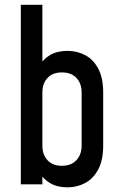

<svg xmlns="http://www.w3.org/2000/svg" viewBox="-20 -770 506 802"><path d="M261.5 12.5Q219 12.5 189 -5.2Q159 -23 141.5 -54.5L157 -75V0H67V-750H157V-470L141.5 -490.5Q159 -522.5 189 -540Q219 -557.5 261.5 -557.5Q302.5 -557.5 336.2 -539.5Q370 -521.5 390.5 -483Q411 -444.5 411 -383.5V-162Q411 -101 390.5 -62.5Q370 -24 336.2 -5.8Q302.5 12.5 261.5 12.5ZM238.5 -77.5Q277.5 -77.5 299.2 -101Q321 -124.5 321 -162V-383.5Q321 -421.5 299.2 -444.5Q277.5 -467.5 238.5 -467.5Q200 -467.5 178.5 -444.5Q157 -421.5 157 -383.5V-161.5Q157 -124 178.5 -100.8Q200 -77.5 238.5 -77.5Z"/></svg>

Font: Mohave Light Medium
Style: Regular
Weight: 500
Version: Version 2.003